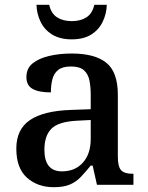

<svg xmlns="http://www.w3.org/2000/svg" viewBox="-20 -770 615 800"><path d="M204 10Q137 10 92.5 -29.5Q48 -69 48 -151Q48 -231 104.5 -269.5Q161 -308 275 -312L358 -315V-373Q358 -409 352.5 -435.5Q347 -462 329.5 -477.5Q312 -493 275 -493Q241 -493 223 -479Q205 -465 198.5 -440.5Q192 -416 192 -385Q142 -385 116 -399.5Q90 -414 90 -449Q90 -485 116 -506Q142 -527 185 -537Q228 -547 279 -547Q375 -547 423 -508.5Q471 -470 471 -375V-117Q471 -76 484.5 -61Q498 -46 532 -46H536V0H384L366 -80H358Q336 -53 316.5 -32.5Q297 -12 271 -1Q245 10 204 10ZM238 -56Q293 -56 325.5 -92.5Q358 -129 358 -191V-270L300 -267Q223 -263 194 -233.5Q165 -204 165 -146Q165 -56 238 -56ZM279 -606Q230 -606 197.5 -626Q165 -646 149 -679.5Q133 -713 132 -750H185Q193 -714 217.5 -698Q242 -682 279 -682Q316 -682 340.5 -698Q365 -714 373 -750H425Q424 -713 408 -679.5Q392 -646 360 -626Q328 -606 279 -606Z"/></svg>

Font: Noto Nastaliq Urdu Medium
Style: Regular
Weight: 500
Designer: Monotype Design Team (Patrick Giasson: type design, Kamal Mansour: OpenType code, Glenda Bellarosa). Updated by Simon Co
Foundry: Monotype Imaging Inc., Simon Cozens
Version: Version 3.007